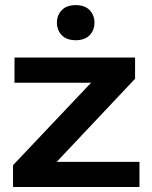

<svg xmlns="http://www.w3.org/2000/svg" viewBox="-20 -749 608 769"><path d="M32.2 0H538.6V-100.6H207L521 -433.6V-518.6H38.1V-417.5H344.7L32.2 -87.4ZM208 -658.2Q208 -627.9 227.5 -607.9Q247.1 -587.9 283.2 -587.9Q319.3 -587.9 338.9 -607.9Q358.4 -627.9 358.4 -658.2Q358.4 -688 339.1 -708.3Q319.8 -728.5 283.2 -728.5Q246.6 -728.5 227.3 -708.3Q208 -688 208 -658.2Z"/></svg>

Font: Roboto Flex
Style: wght 600 wdth 140 opsz 13.0 GRAD 0.00 slnt 0.00 XTRA 468 XOPQ 96 YOPQ 79 YTLC 514 YTUC 712 YTAS 750 YTDE -203.00 YTFI 738
Weight: 600
Width: 8
Designer: Berlow after Robertson
Foundry: Google
Version: Version 3.100